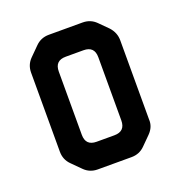

<svg xmlns="http://www.w3.org/2000/svg" viewBox="-97 -569 621 662"><g transform="rotate(-20 213.5 -238.0)"><path d="M103 -11Q123 9 152 9H276Q305 9 325 -11L357 -43Q379 -65 377 -93V-383Q377 -411 357 -433L325 -465Q305 -485 276 -485H152Q123 -485 103 -465L70 -432Q50 -412 50 -383V-93Q50 -64 70 -44ZM141 -122V-354Q141 -394 181 -394H246Q286 -394 286 -354V-122Q286 -82 246 -82H181Q141 -82 141 -122Z"/></g></svg>

Font: WDXL Lubrifont SC
Style: Regular
Weight: 400
Designer: [WDXL Lubrifont] Copyright 2020-2022 (c) NightFurySL2001, Skr-ZERO; [ZCOOL QingKe HuangYou] Copyright 2018-2022 (c) The 
Version: Version 2.001;hotconv 1.1.1;makeotfexe 2.6.0